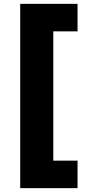

<svg xmlns="http://www.w3.org/2000/svg" viewBox="-20 -810 446 998"><path d="M383 -647H257V25H383V168H85V-790H383Z"/></svg>

Font: Prodigy Sans ExtraBold
Style: Regular
Weight: 800
Designer: Wei Huang
Foundry: Wei Huang
Version: Version 1.003; ttfautohint (v1.8.3)